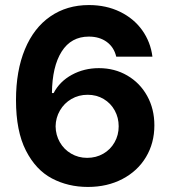

<svg xmlns="http://www.w3.org/2000/svg" viewBox="-20 -737 683 767"><path d="M43.9 -336.9Q43.9 -454.6 79.6 -540.3Q115.2 -626 181.2 -671.4Q247.1 -716.8 335 -716.8Q404.3 -716.8 459.5 -689.9Q514.6 -663.1 548.1 -616.2Q581.5 -569.3 588.9 -510.7H444.3Q435.5 -548.3 406.5 -569.6Q377.4 -590.8 335 -590.8Q264.2 -590.8 226.3 -531Q188.5 -471.2 187.5 -365.2H194.3Q218.3 -411.6 267.1 -438.2Q315.9 -464.8 375 -464.8Q438 -464.8 488.5 -435.3Q539.1 -405.8 567.9 -353.8Q596.7 -301.8 596.7 -236.3Q596.7 -165.5 563.2 -109.6Q529.8 -53.7 469.2 -22Q408.7 9.8 331.1 9.8Q252 9.8 187.5 -24.2Q123 -58.1 83.5 -135.5Q43.9 -212.9 43.9 -336.9ZM454.1 -232.4Q454.1 -267.1 438.2 -295.9Q422.4 -324.7 394 -341.6Q365.7 -358.4 330.1 -358.4Q294.4 -358.4 265.4 -341.6Q236.3 -324.7 219.5 -295.7Q202.6 -266.6 202.1 -232.4Q202.6 -197.8 219 -168.9Q235.4 -140.1 264.2 -123.3Q293 -106.4 328.1 -106.4Q363.8 -106.4 392.6 -123Q421.4 -139.6 437.7 -168.5Q454.1 -197.3 454.1 -232.4Z"/></svg>

Font: Pretendard
Style: Bold
Weight: 700
Designer: Base glyphs from Inter by Rasmus Andersson; Hangeul glyphs from Noto Sans CJK(Source Han Sans) by Jang Soo-young and Kan
Foundry: Kil Hyung-jin
Version: Version 1.309